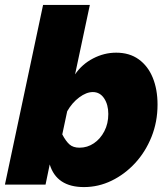

<svg xmlns="http://www.w3.org/2000/svg" viewBox="-36 -750 683 780"><path d="M305 10Q194 10 166 -82L149 0H-16L139 -730H329L269 -448Q297 -489 342 -512.5Q387 -536 436 -536Q490 -536 527.5 -509Q565 -482 584.5 -434.5Q604 -387 604 -325Q604 -255 579.5 -194Q555 -133 513 -87.5Q471 -42 417.5 -16Q364 10 305 10ZM287 -150Q319 -150 345.5 -168Q372 -186 388 -217Q404 -248 404 -287Q404 -325 387 -350.5Q370 -376 341 -376Q315 -376 286 -354.5Q257 -333 237 -298L217 -204Q231 -177 246 -163.5Q261 -150 287 -150Z"/></svg>

Font: Raleway Black
Style: Italic
Weight: 900
Italic angle: -12°
Designer: Matt McInerney, Pablo Impallari, Rodrigo Fuenzalida
Foundry: Matt McInerney, Pablo Impallari, Rodrigo Fuenzalida
Version: Version 4.101;RELEASE